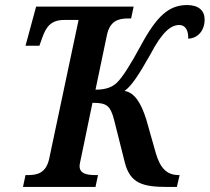

<svg xmlns="http://www.w3.org/2000/svg" viewBox="-20 -740 830 760"><path d="M71 0H358L368 -47H358C322 -47 295 -53 295 -83C295 -89 298 -102 301 -116L346 -333C402 -333 417 -323 432 -264L474 -97C495 -14 545 0 643 0H680L691 -47H688C642 -47 615 -72 597 -133L559 -267C539 -331 513 -374 473 -380C501 -400 529 -443 576 -526C622 -614 657 -641 689 -641C718 -641 726 -613 725 -587C762 -588 790 -618 790 -663C790 -698 766 -720 721 -720C649 -720 601 -678 536 -557C495 -481 466 -437 446 -416C427 -396 401 -385 358 -385L403 -600C415 -658 449 -667 488 -667H499L509 -714H123L81 -559H136L147 -590C163 -637 185 -661 234 -661H291L175 -113C163 -56 129 -47 92 -47H81Z"/></svg>

Font: Noto Serif Condensed SemiBold
Style: Italic
Weight: 600
Width: 3
Italic angle: -12°
Designer: Monotype Design Team
Foundry: Monotype Imaging Inc.
Version: Version 2.014